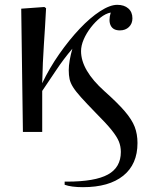

<svg xmlns="http://www.w3.org/2000/svg" viewBox="-20 -547 625 796"><path d="M324 229Q276 229 248 219V206H257Q374 206 427.5 176.5Q481 147 481 83Q481 60 473 40Q465 20 443 -7.5Q421 -35 377 -79Q339 -118 316.5 -143Q294 -168 283 -185.5Q272 -203 268.5 -219Q265 -235 265 -256Q265 -274 269 -297.5Q273 -321 280 -345Q244 -303 212.5 -255.5Q181 -208 155 -170V0H75L68 -511L164 -518L171 -513Q167 -435 162 -363Q157 -291 155 -202Q185 -265 226 -323.5Q267 -382 310.5 -428Q354 -474 395 -500.5Q436 -527 466 -527Q495 -527 512 -512Q529 -497 529 -471Q529 -449 514.5 -435Q500 -421 477 -421Q449 -421 439 -441Q429 -461 439 -495Q418 -491 396.5 -474Q375 -457 356.5 -433Q338 -409 327 -383.5Q316 -358 316 -335Q316 -256 413 -169Q468 -120 497.5 -85.5Q527 -51 538.5 -21Q550 9 550 46Q550 134 491 181.5Q432 229 324 229Z"/></svg>

Font: Literata 72pt
Style: Regular
Weight: 400
Designer: Latin by Veronika Burian and Jose Scaglione. Greek by Irene Vlachou. Cyrillic by Vera Evstafieva.
Foundry: TypeTogether
Version: Version 3.002